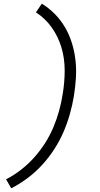

<svg xmlns="http://www.w3.org/2000/svg" viewBox="-20 -861 540 1042"><path d="M41 161 13 112Q56 90 95 59.5Q134 29 166.5 -7.5Q199 -44 225 -85Q251 -126 269.5 -170Q288 -214 300.5 -259Q313 -304 320 -349Q331 -414 331 -479Q331 -544 313.5 -603Q296 -662 261 -711.5Q226 -761 175 -794L207 -841Q246 -817 278 -784.5Q310 -752 333 -712.5Q356 -673 370 -628Q384 -583 389.5 -535.5Q395 -488 392 -438.5Q389 -389 381 -340Q373 -291 359 -241.5Q345 -192 324.5 -144.5Q304 -97 275 -52Q246 -7 210 32.5Q174 72 131 104.5Q88 137 41 161Z"/></svg>

Font: Iosevka Term Curly Light
Style: Italic
Weight: 300
Italic angle: -9°
Designer: Belleve Invis
Foundry: Belleve Invis
Version: Version 32.3.0